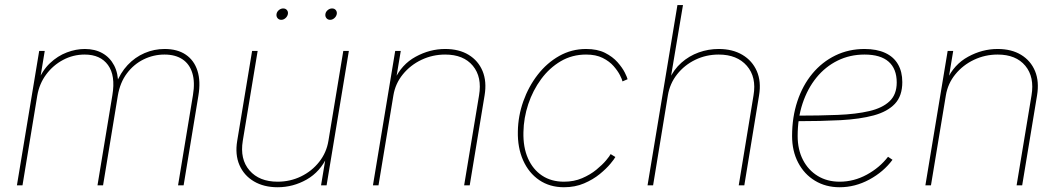

<svg xmlns="http://www.w3.org/2000/svg" viewBox="-20 -748 4285 775"><path d="M48.3 0 138.2 -542.5H160.6L139.6 -415L131.8 -416Q150.4 -463.4 181.6 -492.9Q212.9 -522.5 249.8 -536.4Q286.6 -550.3 322.3 -550.3Q363.3 -550.3 393.6 -533.2Q423.8 -516.1 440.7 -483.9Q457.5 -451.7 457 -406.2L448.2 -408.2Q465.3 -453.6 495.1 -485.4Q524.9 -517.1 563.5 -533.7Q602.1 -550.3 644.5 -550.3Q696.3 -550.3 730 -527.3Q763.7 -504.4 777.1 -462.2Q790.5 -419.9 780.8 -361.8L721.2 0H698.7L758.8 -363.8Q767.6 -416.5 756.3 -453.1Q745.1 -489.7 716.3 -508.8Q687.5 -527.8 644 -527.8Q599.6 -527.8 559.8 -508.3Q520 -488.8 492.2 -451.7Q464.4 -414.6 455.6 -361.8L396 0H373.5L433.6 -363.8Q446.8 -442.9 416 -485.4Q385.3 -527.8 321.8 -527.8Q275.4 -527.8 234.9 -506.3Q194.3 -484.9 166.5 -447.5Q138.7 -410.2 130.4 -361.8L70.8 0Z M1100.6 7.8Q1044.9 7.8 1004.9 -15.9Q964.8 -39.6 946.5 -81.8Q928.2 -124 937.5 -179.7L997.6 -542.5H1020L960 -179.7Q947.8 -105.5 987.1 -60.1Q1026.4 -14.6 1100.6 -14.6Q1151.4 -14.6 1195.1 -35.9Q1238.8 -57.1 1268.3 -94.5Q1297.9 -131.8 1305.7 -179.7L1365.7 -542.5H1388.2L1298.3 0H1275.9L1295.4 -117.2H1301.3Q1272.9 -54.7 1218 -23.4Q1163.1 7.8 1100.6 7.8ZM1312.5 -668Q1303.2 -668 1297.6 -674.8Q1292 -681.6 1293.5 -691.4Q1294.9 -700.7 1303 -707.3Q1311 -713.9 1320.3 -713.9Q1330.1 -713.9 1335.4 -707.3Q1340.8 -700.7 1339.4 -691.4Q1337.4 -681.6 1329.6 -674.8Q1321.8 -668 1312.5 -668ZM1115.2 -668Q1106 -668 1100.3 -674.8Q1094.7 -681.6 1096.2 -691.4Q1097.7 -700.7 1105.7 -707.3Q1113.8 -713.9 1123 -713.9Q1132.8 -713.9 1138.2 -707.3Q1143.6 -700.7 1142.1 -691.4Q1140.1 -681.6 1132.3 -674.8Q1124.5 -668 1115.2 -668Z M1567.9 -362.8 1507.8 0H1485.4L1575.2 -542.5H1597.7L1578.1 -425.3H1572.3Q1600.6 -487.8 1657.7 -519Q1714.8 -550.3 1776.9 -550.3Q1833 -550.3 1871.8 -526.6Q1910.6 -502.9 1928 -460.9Q1945.3 -418.9 1936 -362.8L1876 0H1853.5L1913.6 -362.8Q1926.3 -437 1888.7 -482.4Q1851.1 -527.8 1776.9 -527.8Q1726.1 -527.8 1681.4 -506.6Q1636.7 -485.4 1606.2 -448Q1575.7 -410.6 1567.9 -362.8Z M2256.3 7.8Q2199.2 7.8 2156.7 -21Q2114.3 -49.8 2091.6 -100.8Q2068.8 -151.9 2070.3 -217.8Q2071.3 -279.8 2092.3 -339.1Q2113.3 -398.4 2150.4 -446.3Q2187.5 -494.1 2237.3 -522.2Q2287.1 -550.3 2345.7 -550.3Q2391.1 -550.3 2422.1 -534.7Q2453.1 -519 2472.7 -496.8Q2492.2 -474.6 2502 -455.1Q2511.7 -435.5 2513.2 -428.2L2492.7 -419.4Q2491.2 -427.2 2482.4 -444.6Q2473.6 -461.9 2456.8 -481.2Q2439.9 -500.5 2412.6 -514.2Q2385.3 -527.8 2345.7 -527.8Q2289.6 -527.8 2243.7 -501Q2197.8 -474.1 2164.3 -428.7Q2130.9 -383.3 2112.3 -327.6Q2093.8 -272 2092.8 -214.4Q2091.3 -153.8 2111.1 -108.9Q2130.9 -64 2168 -39.3Q2205.1 -14.6 2256.3 -14.6Q2296.9 -14.6 2329.8 -28.8Q2362.8 -43 2387.2 -63Q2411.6 -83 2426.5 -100.8Q2441.4 -118.7 2444.8 -126L2463.9 -114.3Q2460 -106.4 2443.8 -86.9Q2427.7 -67.4 2400.9 -45.4Q2374 -23.4 2337.6 -7.8Q2301.3 7.8 2256.3 7.8Z M2675.8 -362.8 2616.2 0H2593.8L2714.4 -727.5H2736.8L2686 -425.3H2680.2Q2699.2 -467.3 2730.5 -494.9Q2761.7 -522.5 2800.5 -536.4Q2839.4 -550.3 2880.9 -550.3Q2937 -550.3 2976.8 -526.6Q3016.6 -502.9 3034.9 -460.9Q3053.2 -418.9 3043.9 -362.8L2984.4 0H2961.9L3021.5 -362.8Q3034.2 -437 2994.6 -482.4Q2955.1 -527.8 2880.9 -527.8Q2830.1 -527.8 2786.4 -506.6Q2742.7 -485.4 2713.1 -448Q2683.6 -410.6 2675.8 -362.8Z M3369.1 7.8Q3313 7.8 3269.5 -18.6Q3226.1 -44.9 3201.7 -91.6Q3177.2 -138.2 3177.2 -199.2Q3177.2 -274.9 3198.5 -339.1Q3219.7 -403.3 3259 -450.7Q3298.3 -498 3352.1 -524.2Q3405.8 -550.3 3469.7 -550.3Q3519 -550.3 3553.2 -534.4Q3587.4 -518.6 3604.7 -488.5Q3622.1 -458.5 3622.1 -416.5Q3622.1 -360.8 3592.3 -329.1Q3562.5 -297.4 3506.8 -282.2Q3451.2 -267.1 3372.3 -262.9Q3293.5 -258.8 3196.3 -258.8V-281.2Q3287.1 -281.2 3361.3 -284.2Q3435.5 -287.1 3488.8 -299.6Q3542 -312 3570.8 -339.4Q3599.6 -366.7 3599.6 -415Q3599.6 -470.2 3566.9 -499Q3534.2 -527.8 3469.7 -527.8Q3410.6 -527.8 3361.1 -503.4Q3311.5 -479 3275.4 -434.6Q3239.3 -390.1 3219.5 -330.3Q3199.7 -270.5 3199.7 -199.2Q3199.7 -144 3221.2 -102.5Q3242.7 -61 3280.8 -37.8Q3318.8 -14.6 3369.1 -14.6Q3426.8 -14.6 3478.8 -43Q3530.8 -71.3 3564.5 -115.2L3582.5 -103Q3546.4 -54.2 3489 -23.2Q3431.6 7.8 3369.1 7.8Z M3797.9 -362.8 3737.8 0H3715.3L3805.2 -542.5H3827.6L3808.1 -425.3H3802.2Q3830.6 -487.8 3887.7 -519Q3944.8 -550.3 4006.8 -550.3Q4063 -550.3 4101.8 -526.6Q4140.6 -502.9 4158 -460.9Q4175.3 -418.9 4166 -362.8L4106 0H4083.5L4143.6 -362.8Q4156.2 -437 4118.7 -482.4Q4081.1 -527.8 4006.8 -527.8Q3956.1 -527.8 3911.4 -506.6Q3866.7 -485.4 3836.2 -448Q3805.7 -410.6 3797.9 -362.8Z"/></svg>

Font: Inter 16pt Thin
Style: Italic
Weight: 250
Italic angle: -9.3988°
Version: Version 4.001;git-66647c0bb